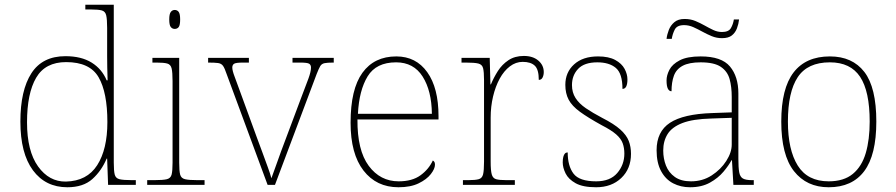

<svg xmlns="http://www.w3.org/2000/svg" viewBox="-20 -780 3782 810"><path d="M264 10Q172 10 119 -61.5Q66 -133 66 -267Q66 -399 112.5 -471Q159 -543 256 -543Q323 -543 366.5 -516Q410 -489 430 -441H434Q433 -469 432.5 -495.5Q432 -522 432 -543V-662Q432 -699 428 -715.5Q424 -732 409.5 -736Q395 -740 365 -740H340V-760H460V-94Q460 -59 464 -43.5Q468 -28 484 -24Q500 -20 537 -20H553V0H436L432 -111H430Q408 -59 369.5 -24.5Q331 10 264 10ZM258 -14Q347 -16 390 -83Q433 -150 433 -265Q433 -390 396 -454Q359 -518 259 -518Q171 -518 132.5 -452Q94 -386 94 -264Q94 -143 140.5 -78Q187 -13 258 -14Z M601 0V-20H631Q668 -20 684 -24Q700 -28 704 -43.5Q708 -59 708 -94V-438Q708 -475 704 -491.5Q700 -508 685.5 -512Q671 -516 641 -516H623V-536H736V-94Q736 -59 740 -43.5Q744 -28 760.5 -24Q777 -20 813 -20H843V0ZM717 -658Q707 -658 700.5 -666Q694 -674 694 -698Q694 -721 700.5 -729.5Q707 -738 717 -738Q728 -738 734 -729.5Q740 -721 740 -698Q740 -674 734 -666Q728 -658 717 -658Z M936 -468Q928 -492 921 -502Q914 -512 900.5 -514Q887 -516 858 -516V-536H1030V-516H1006Q975 -516 967.5 -511Q960 -506 960 -495Q960 -482 970 -456Q980 -430 988 -407L1064 -199Q1075 -170 1087 -137Q1099 -104 1109.5 -75.5Q1120 -47 1125 -28Q1132 -46 1147.5 -90.5Q1163 -135 1190 -206L1250 -366Q1270 -418 1281 -448Q1292 -478 1292 -495Q1292 -506 1284.5 -511Q1277 -516 1246 -516H1214V-536H1388V-516H1386Q1361 -516 1349 -513.5Q1337 -511 1331 -501Q1325 -491 1316 -468L1140 0H1109Z M1661 10Q1568 10 1513.5 -60.5Q1459 -131 1459 -262Q1459 -404 1509 -473Q1559 -542 1652 -542Q1735 -542 1782.5 -475.5Q1830 -409 1830 -290V-276H1488Q1487 -146 1535.5 -80.5Q1584 -15 1662 -15Q1719 -15 1754 -40.5Q1789 -66 1806 -103Q1811 -100 1813 -96Q1815 -92 1815 -85Q1815 -68 1797.5 -45.5Q1780 -23 1746 -6.5Q1712 10 1661 10ZM1802 -300Q1801 -397 1763 -457Q1725 -517 1651 -517Q1567 -517 1531 -458Q1495 -399 1490 -300Z M1933 0V-20H1955Q1985 -20 1999.5 -24Q2014 -28 2018 -44.5Q2022 -61 2022 -98V-442Q2022 -477 2018 -492.5Q2014 -508 1998 -512Q1982 -516 1945 -516H1927V-536H2046L2049 -424H2051Q2063 -453 2080.5 -480.5Q2098 -508 2125 -526Q2152 -544 2190 -544Q2228 -544 2251 -524.5Q2274 -505 2274 -476Q2274 -463 2269 -453Q2264 -443 2253 -443Q2253 -487 2236 -503Q2219 -519 2185 -519Q2156 -519 2131 -500Q2106 -481 2088 -448Q2070 -415 2060 -372.5Q2050 -330 2050 -284V-98Q2050 -61 2054.5 -44.5Q2059 -28 2073 -24Q2087 -20 2117 -20H2152V0Z M2495 10Q2439 10 2408.5 -7Q2378 -24 2366 -48.5Q2354 -73 2354 -95Q2354 -109 2356.5 -118.5Q2359 -128 2363.5 -132.5Q2368 -137 2375 -137Q2375 -80 2399.5 -47.5Q2424 -15 2495 -15Q2554 -15 2584 -50Q2614 -85 2614 -132Q2614 -156 2607 -175.5Q2600 -195 2579.5 -213Q2559 -231 2518 -252Q2460 -284 2426.5 -308.5Q2393 -333 2379 -359.5Q2365 -386 2365 -422Q2365 -475 2402 -508.5Q2439 -542 2503 -542Q2548 -542 2575.5 -527Q2603 -512 2615 -489.5Q2627 -467 2627 -445Q2627 -426 2622 -415.5Q2617 -405 2606 -405Q2606 -470 2578 -493.5Q2550 -517 2500 -517Q2445 -517 2419 -489.5Q2393 -462 2393 -421Q2393 -390 2408 -366.5Q2423 -343 2451.5 -323.5Q2480 -304 2520 -283Q2571 -257 2597 -233.5Q2623 -210 2632.5 -185.5Q2642 -161 2642 -131Q2642 -68 2601 -29Q2560 10 2495 10Z M2891 10Q2852 10 2820 -6.5Q2788 -23 2769 -58Q2750 -93 2750 -146Q2750 -225 2806.5 -262Q2863 -299 2984 -303L3067 -306V-371Q3067 -414 3058 -446.5Q3049 -479 3021 -498Q2993 -517 2936 -517Q2887 -517 2860 -502.5Q2833 -488 2823 -460.5Q2813 -433 2813 -395Q2803 -395 2797.5 -406Q2792 -417 2792 -441Q2792 -462 2804 -485.5Q2816 -509 2847.5 -525.5Q2879 -542 2936 -542Q3024 -542 3059.5 -499.5Q3095 -457 3095 -386V-110Q3095 -73 3098.5 -53.5Q3102 -34 3114 -27Q3126 -20 3153 -20H3160V0H3074L3068 -104H3066Q3055 -83 3032.5 -56Q3010 -29 2975 -9.5Q2940 10 2891 10ZM2895 -15Q2944 -15 2982.5 -40Q3021 -65 3044 -101Q3067 -137 3067 -170V-283L2981 -280Q2903 -278 2859 -261Q2815 -244 2796.5 -214.5Q2778 -185 2778 -145Q2778 -111 2789.5 -81.5Q2801 -52 2827 -33.5Q2853 -15 2895 -15ZM3026 -619Q3003 -619 2982.5 -627.5Q2962 -636 2943 -646.5Q2924 -657 2905 -665.5Q2886 -674 2866 -674Q2836 -674 2826.5 -655Q2817 -636 2814 -616H2792Q2794 -634 2801.5 -653.5Q2809 -673 2825 -686.5Q2841 -700 2868 -700Q2893 -700 2913.5 -691.5Q2934 -683 2952.5 -672.5Q2971 -662 2989 -653.5Q3007 -645 3026 -645Q3054 -645 3063.5 -661.5Q3073 -678 3076 -698H3098Q3096 -679 3089 -660.5Q3082 -642 3067.5 -630.5Q3053 -619 3026 -619Z M3476 10Q3383 10 3329.5 -58Q3276 -126 3276 -267Q3276 -407 3328 -474.5Q3380 -542 3481 -542Q3576 -542 3626.5 -476.5Q3677 -411 3677 -267Q3677 -126 3626 -58Q3575 10 3476 10ZM3476 -15Q3540 -15 3578 -46.5Q3616 -78 3632.5 -134.5Q3649 -191 3649 -267Q3649 -395 3608.5 -456Q3568 -517 3481 -517Q3387 -517 3345.5 -454.5Q3304 -392 3304 -267Q3304 -148 3345.5 -81.5Q3387 -15 3476 -15Z"/></svg>

Font: Noto Serif Kannada Thin
Style: Regular
Weight: 250
Version: Version 2.003